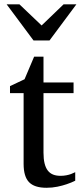

<svg xmlns="http://www.w3.org/2000/svg" viewBox="-20 -869 380 901"><path d="M333 -21Q314.5 -11.7 292.5 -4.4Q273.9 2 249.5 7.1Q225.1 12.2 198.2 12.2Q141.6 12.2 116.2 -14.2Q90.8 -40.5 90.8 -100.1V-432.1H26.9V-464.8L95.2 -497.1L140.1 -603H184.1V-481.9H325.2V-432.1H184.1V-152.8Q184.1 -123 189.2 -102.3Q194.3 -81.5 204.3 -68.6Q214.4 -55.7 229.2 -49.8Q244.1 -43.9 264.2 -43.9Q278.8 -43.9 291.3 -46.4Q303.7 -48.8 313 -52.2Q323.7 -56.2 333 -61ZM212.4 -679.2H137.2L11.2 -848.6H71.3L175.3 -749.5L278.3 -848.6H338.4Z"/></svg>

Font: Charis SIL Am
Style: Regular
Weight: 400
Foundry: SIL International
Version: Version 5.000